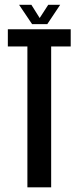

<svg xmlns="http://www.w3.org/2000/svg" viewBox="-20 -800 337 820"><path d="M97 0H198.5V-601.5H282V-675H13.5V-601.5H97ZM117 -697H182L237 -779.5H186L149.5 -723L114 -779.5H61.5Z"/></svg>

Font: Anybody ExtraCondensed Medium
Style: Regular
Weight: 500
Width: 2
Version: Version 1.113;gftools[0.9.25]